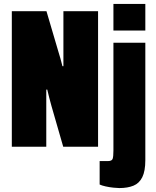

<svg xmlns="http://www.w3.org/2000/svg" viewBox="-20 -745 790 975"><path d="M556 -590V-725H718V-590ZM40 0V-688H216L277 -481Q282 -465 287 -447.5Q292 -430 297 -409H302V-688H478V0H301L241 -208Q235 -228 230 -249Q225 -270 220 -290H215V0ZM586 210Q576 210 556 208Q536 206 516 201.5Q496 197 486 192V73H528Q548 73 552 61.5Q556 50 556 19V-528H718V68Q718 124 702.5 155Q687 186 657.5 198Q628 210 586 210Z"/></svg>

Font: Archivo ExtraCondensed Black
Style: Regular
Weight: 900
Width: 2
Designer: Hector Gatti
Foundry: Omnibus-Type
Version: Version 2.001; ttfautohint (v1.8.3)